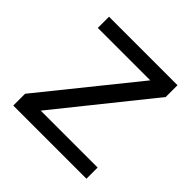

<svg xmlns="http://www.w3.org/2000/svg" viewBox="-129 -561 668 668"><g transform="rotate(45 205.0 -227.0)"><path d="M385 0H25V-58L300 -399H42V-454H379V-396L105 -55H385Z"/></g></svg>

Font: Tajawal
Style: Regular
Weight: 400
Designer: Boutros Fonts
Foundry: Created by Boutros International 2017
Version: Version 1.700